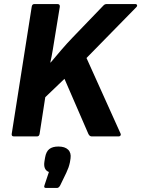

<svg xmlns="http://www.w3.org/2000/svg" viewBox="-20 -675 698 950"><path d="M49 0Q36 0 38 -13L137 -642Q139 -655 150 -655H264Q277 -655 276 -642L251 -489Q246 -458 241 -427.5Q236 -397 229 -366H231Q256 -396 283.5 -428Q311 -460 337 -487L491 -647Q498 -655 508 -655H649Q656 -655 658 -650Q660 -645 654 -639L408 -388L577 -13Q579 -8 576 -4Q573 0 567 0H434Q423 0 417 -13L299 -285L204 -194L176 -13Q174 0 163 0ZM208 255Q195 255 200 242L222 176Q193 165 200 123L203 105Q208 75 224 62.5Q240 50 269 50Q301 50 317 65.5Q333 81 329 109L326 128Q323 142 319 153.5Q315 165 308 180L278 242Q271 255 262 255Z"/></svg>

Font: Sofia Sans ExtraBold
Style: Italic
Weight: 800
Italic angle: -9°
Designer: Botio Nikoltchev, Ani Petrova
Foundry: lettersoup
Version: Version 4.100; ttfautohint (v1.8.4.7-5d5b)